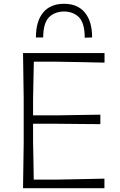

<svg xmlns="http://www.w3.org/2000/svg" viewBox="-20 -993 632 1013"><path d="M101.5 0Q102.5 -60 103.2 -115.8Q104 -171.5 105 -237.5V-475Q104 -541 103.2 -596.8Q102.5 -652.5 101.5 -713H531.5V-662.5Q479 -663.5 419.5 -665Q360 -666.5 279 -667.5H158.5Q157.5 -619 156.5 -571.2Q155.5 -523.5 154.5 -469V-384.5H287.5Q358 -385.5 409.8 -386.5Q461.5 -387.5 509.5 -388V-338Q458.5 -338.5 407.2 -338.8Q356 -339 286.5 -340H154.5V-244Q155.5 -189.5 156.5 -141.8Q157.5 -94 158 -45.5H284Q352.5 -46.5 413.5 -48Q474.5 -49.5 531 -50.5V0ZM427 -794Q427 -868 398.8 -899.5Q370.5 -931 318 -932.5Q265 -931 236.5 -899.8Q208 -868.5 208 -795.5H169.5Q169.5 -881 207.8 -927Q246 -973 318 -973Q389 -973 427.5 -927Q466 -881 466 -795.5Z"/></svg>

Font: Commissioner Loud ExtraLight
Style: Regular
Weight: 200
Designer: Kostas Bartsokas
Foundry: Kostas Bartsokas
Version: Version 1.000; ttfautohint (v1.8.3)